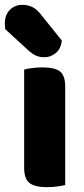

<svg xmlns="http://www.w3.org/2000/svg" viewBox="-44 -767 346 795"><path d="M56 -257H226V-1Q215 2 194.5 5Q174 8 150 8Q101 8 78.5 -9Q56 -26 56 -72ZM226 -211H56V-479Q67 -482 87.5 -485Q108 -488 132 -488Q182 -488 204 -471.5Q226 -455 226 -408ZM76 -556 -22 -646Q-23 -650 -23.5 -657.5Q-24 -665 -24 -669Q-24 -706 -3 -726.5Q18 -747 49 -747Q69 -747 87.5 -739Q106 -731 123 -710L212 -599Q208 -564 186.5 -547Q165 -530 141 -530Q120 -530 105.5 -536.5Q91 -543 76 -556Z"/></svg>

Font: Baloo Tamma 2 ExtraBold
Style: Regular
Weight: 800
Designer: Divya Kowshik, Shuchita Grover and Ek Type
Foundry: Ek Type
Version: Version 1.700